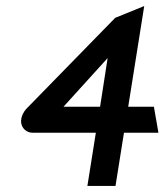

<svg xmlns="http://www.w3.org/2000/svg" viewBox="-20 -605 544 635"><path d="M68 -246C44 -220 45 -190 63 -175C70 -169 78 -166 89 -166H297L269 10H362L390 -166H504L489 -252H404L457 -585L361 -546ZM190 -252 336 -413 311 -252Z"/></svg>

Font: Charger Pro
Style: ExBdNarObl
Weight: 400
Designer: Jasper
Foundry: Cannot Into Space Fonts
Version: Version 1.09